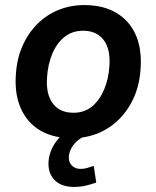

<svg xmlns="http://www.w3.org/2000/svg" viewBox="-20 -534 616 756"><path d="M264 10Q190 10 139 -20Q88 -50 63 -105Q38 -160 42 -233Q45 -298 67 -349.5Q89 -401 125.5 -438Q162 -475 209.5 -494.5Q257 -514 312 -514Q386 -514 437 -484Q488 -454 513 -400Q538 -346 534 -271Q531 -206 509 -154.5Q487 -103 450.5 -66Q414 -29 366.5 -9.5Q319 10 264 10ZM269 -90Q312 -90 342 -114.5Q372 -139 390 -181.5Q408 -224 411 -277Q415 -342 387.5 -377.5Q360 -413 307 -413Q265 -413 234.5 -389Q204 -365 186 -322.5Q168 -280 165 -226Q161 -162 188.5 -126Q216 -90 269 -90ZM272 202Q222 202 195.5 175.5Q169 149 171 104Q174 57 205.5 17.5Q237 -22 285 -43L318 0Q297 9 282.5 22.5Q268 36 260 51.5Q252 67 251 83Q250 105 263 118Q276 131 297 131Q311 131 323 127.5Q335 124 349 119L359 185Q338 192 317.5 197Q297 202 272 202Z"/></svg>

Font: Nunitoga
Style: Bold Italic
Weight: 700
Italic angle: -9°
Designer: Vernon Adams
Foundry: Vernon Adams
Version: Version 1.0